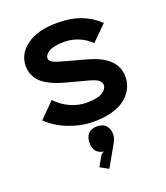

<svg xmlns="http://www.w3.org/2000/svg" viewBox="-169 -754 1024 1186"><g transform="rotate(-20 343.0 -161.0)"><path d="M438 126Q438 150.4 423.8 174.8L342.8 317.9L288.1 287.1L328.1 217.8L346.2 205.1Q282.2 195.3 282.2 126Q282.2 87.4 302.2 66.2Q322.3 44.9 359.9 44.9Q397.5 44.9 417.7 66.2Q438 87.4 438 126ZM630.9 -183.1Q630.9 -144 614.3 -109.6Q597.7 -75.2 564.9 -47.9Q532.2 -20.5 478 -4.6Q423.8 11.2 354 11.2Q272.9 11.2 193.1 -19.3Q113.3 -49.8 55.2 -105L153.8 -204.1Q191.4 -162.1 244.9 -137.9Q298.3 -113.8 351.1 -113.8Q389.6 -113.8 418.2 -120.4Q446.8 -127 460.9 -137.7Q475.1 -148.4 481.4 -158.7Q487.8 -168.9 487.8 -179.2Q487.8 -198.7 470.5 -213.4Q453.1 -228 396 -242.2Q376.5 -246.6 284.2 -272Q248 -281.2 219.7 -291.3Q191.4 -301.3 163.1 -316.9Q134.8 -332.5 116.2 -351.1Q97.7 -369.6 85.9 -396Q74.2 -422.4 74.2 -454.1Q74.2 -534.7 146.7 -587.4Q219.2 -640.1 347.2 -640.1Q434.1 -640.1 499.3 -616Q564.5 -591.8 619.1 -541L521 -443.8Q488.3 -477.1 442.6 -496.1Q397 -515.1 347.2 -515.1Q310.1 -515.1 282.5 -508.5Q254.9 -502 241.7 -491.9Q228.5 -481.9 222.7 -472.9Q216.8 -463.9 216.8 -456.1Q216.8 -435.5 241.9 -423.8Q267.1 -412.1 336.9 -394Q435.1 -367.2 439 -366.2Q536.6 -340.3 583.7 -295.4Q630.9 -250.5 630.9 -183.1Z"/></g></svg>

Font: Sinkin Sans 600 SemiBold
Style: Regular
Weight: 600
Designer: Keith Bates
Foundry: K-Type
Version: Sinkin Sans (version 1.0)  by Keith Bates   •   © 2014   www